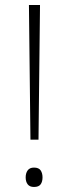

<svg xmlns="http://www.w3.org/2000/svg" viewBox="-20 -734 272 763"><path d="M133 -179H101L95 -714H139ZM82 -29Q82 -46 90 -57Q98 -68 115 -68Q134 -68 141.5 -57Q149 -46 149 -29Q149 -12 141.5 -1.5Q134 9 115 9Q98 9 90 -1.5Q82 -12 82 -29Z"/></svg>

Font: Noto Sans Hebrew ExtraLight
Style: Regular
Weight: 250
Designer: Monotype Design Team
Foundry: Monotype Imaging Inc.
Version: Version 2.003